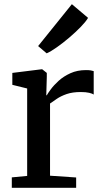

<svg xmlns="http://www.w3.org/2000/svg" viewBox="-20 -899 492 919"><path d="M36.5 0V-50L110 -57V-475.5L39 -493V-550L179.5 -567.5H182L204 -550V-531L201.5 -443H204Q208.5 -451.5 222.8 -471Q237 -490.5 260.5 -512Q284 -533.5 317 -548.5Q350 -563.5 391.5 -563.5Q406 -563.5 414.5 -562Q423 -560.5 428.5 -558.5V-446.5Q422.5 -451 406.8 -454.8Q391 -458.5 366.5 -458.5Q327 -458.5 299 -448.8Q271 -439 252 -426Q233 -413 219.5 -403.5V-58L344.5 -49.5V0ZM203 -644 162.5 -678.5 324 -879 401.5 -813.5Q391 -795.5 366.5 -770.2Q342 -745 311.5 -719Q281 -693 252.2 -672.8Q223.5 -652.5 204 -644Z"/></svg>

Font: Merriweather Medium
Style: Regular
Weight: 500
Version: Version 2.100